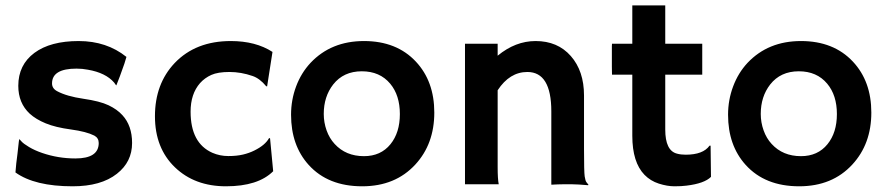

<svg xmlns="http://www.w3.org/2000/svg" viewBox="-20 -669 3213 697"><path d="M243.7 7.3Q106 7.3 36.1 -43Q37.1 -57.6 39.1 -76.2L43.5 -111.3Q47.4 -146 48.3 -154.5Q49.3 -163.1 49.8 -163.8Q50.3 -164.6 57.6 -156Q64.9 -147.5 85.4 -135.3Q106 -123 132.8 -113.8Q190.9 -93.8 253.9 -93.8Q338.4 -93.8 338.4 -149.9Q338.4 -168 322.3 -176.8Q293.5 -191.4 237.5 -199Q181.6 -206.5 146 -221.2Q110.4 -235.8 87.9 -256.3Q46.4 -294.9 46.4 -357.4Q46.4 -433.6 105 -477.1Q163.1 -520 265.6 -520Q367.2 -520 439 -462.4Q435.5 -449.7 431.6 -438Q420.4 -405.8 415 -391.6L403.8 -362.8Q402.8 -358.9 402.3 -358.9Q401.4 -358.9 394.5 -369.1Q363.8 -404.8 298.8 -416Q278.8 -419.9 257.8 -419.9Q168.9 -419.9 168.9 -366.2Q168.9 -347.7 187.5 -337.9Q222.2 -319.3 282.5 -310.5Q342.8 -301.8 374 -286.9Q405.3 -272 424.3 -251Q459.5 -212.9 459.5 -149.9Q459.5 -81.1 404.3 -38.1Q346.7 7.3 243.7 7.3Z M971.7 -47.4Q917 7.3 800.3 7.3Q687 7.3 615.2 -61.5Q542.5 -131.3 542.5 -247.1Q542.5 -364.7 614.3 -440.4Q690.4 -520 817.9 -520Q908.2 -520 969.2 -480.5L949.7 -355.5L946.3 -356Q922.9 -384.3 897 -393.1Q855 -407.7 813 -407.7Q771 -407.7 747.1 -397Q723.1 -386.2 706.1 -367.2Q671.9 -328.1 671.9 -263.7Q671.9 -149.4 751 -114.3Q778.3 -102.5 808.8 -102.5Q839.4 -102.5 862.1 -107.9Q884.8 -113.3 903.3 -122.6Q942.9 -142.1 957 -168L960.4 -166.5Z M1036.6 -252.4Q1036.6 -306.2 1054.9 -355.2Q1073.2 -404.3 1107.4 -440.9Q1182.1 -520 1301.3 -520Q1419.9 -520 1489.7 -445.3Q1556.6 -374 1556.6 -260.3Q1556.6 -146.5 1487.8 -71.8Q1415 7.3 1294.9 7.3Q1170.9 7.3 1100.6 -70.3Q1036.6 -141.1 1036.6 -252.4ZM1155.3 -255.4Q1155.3 -224.6 1165.5 -195.8Q1175.8 -167 1194.8 -146.5Q1235.4 -102.1 1301.3 -102.1Q1362.3 -102.1 1397.5 -145.5Q1431.6 -187.5 1431.6 -254.9Q1431.6 -323.2 1396.5 -365.2Q1358.9 -410.2 1293.5 -410.2Q1227.1 -410.2 1189.5 -362.3Q1155.3 -318.4 1155.3 -255.4Z M1786.6 -62.5Q1786.6 -19.5 1790.5 0H1668V-510.3H1786.6V-466.8Q1851.1 -520 1924.3 -520Q2004.4 -520 2052.2 -465.6Q2100.1 -411.1 2100.1 -322.3V-127.9Q2100.1 -45.4 2102.5 -28.8Q2105 -12.2 2109.1 -7.3Q2113.3 -2.4 2116.2 1.5L2115.2 3.4Q2075.7 0 2057.6 0H2023.4Q2007.8 0 1981.4 1.5V-264.6Q1981.4 -407.7 1894.5 -407.7Q1830.1 -407.7 1786.6 -341.3Z M2469.2 -107.4Q2532.2 -107.4 2555.7 -140.1H2559.6L2561 -26.9Q2537.1 -2.9 2472.2 4.9Q2454.6 7.3 2428.5 7.3Q2402.3 7.3 2371.8 -2.4Q2341.3 -12.2 2319.8 -34.2Q2275.4 -79.6 2275.4 -176.3V-397.9H2201.7Q2201.2 -412.1 2201.2 -426.8V-502Q2201.2 -510.3 2201.7 -510.3H2275.4V-649.4H2395V-510.3H2529.3V-397.9H2395V-198.7Q2395 -122.1 2437.5 -111.3Q2451.2 -107.4 2469.2 -107.4Z M2623 -252.4Q2623 -306.2 2641.4 -355.2Q2659.7 -404.3 2693.8 -440.9Q2768.6 -520 2887.7 -520Q3006.3 -520 3076.2 -445.3Q3143.1 -374 3143.1 -260.3Q3143.1 -146.5 3074.2 -71.8Q3001.5 7.3 2881.3 7.3Q2757.3 7.3 2687 -70.3Q2623 -141.1 2623 -252.4ZM2741.7 -255.4Q2741.7 -224.6 2752 -195.8Q2762.2 -167 2781.2 -146.5Q2821.8 -102.1 2887.7 -102.1Q2948.7 -102.1 2983.9 -145.5Q3018.1 -187.5 3018.1 -254.9Q3018.1 -323.2 2982.9 -365.2Q2945.3 -410.2 2879.9 -410.2Q2813.5 -410.2 2775.9 -362.3Q2741.7 -318.4 2741.7 -255.4Z"/></svg>

Font: Hammersmith One
Style: Regular
Weight: 400
Designer: Nicole Fally
Foundry: Nicole Fally
Version: Version 1.003